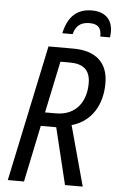

<svg xmlns="http://www.w3.org/2000/svg" viewBox="-61 -962 610 1003"><g transform="rotate(5 244.0 -460.5)"><path d="M236 -789H290C301 -832 326 -854 373 -854C419 -854 436 -833 435 -789H486C487 -798 488 -808 488 -819C488 -882 450 -921 380 -921C303 -921 255 -878 236 -789ZM182 -369 239 -640H288C359 -640 396 -610 396 -540C396 -447 347 -369 239 -369ZM19 0H104L166 -297H247L319 0H412L326 -315C431 -345 483 -436 483 -548C483 -655 420 -714 299 -714H170Z"/></g></svg>

Font: Noto Sans Display SemiCondensed
Style: Italic
Weight: 400
Width: 4
Italic angle: -12°
Designer: Monotype Design Team
Foundry: Monotype Imaging Inc.
Version: Version 1.900